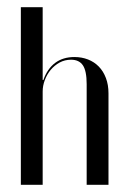

<svg xmlns="http://www.w3.org/2000/svg" viewBox="-20 -515 362 535"><path d="M100.9 -292.1H98.9V-322.1V-495H38.1V0H98.9V-260.1Q98.9 -276.1 104.9 -292Q110.9 -307.9 121.3 -320.4Q131.8 -332.9 146.2 -340.8Q160.6 -348.6 177.9 -348.6Q200.4 -348.6 210.9 -333.1Q221.5 -317.5 221.5 -280.5V0H282.3V-254.9Q282.3 -278.8 275.1 -297.6Q268 -316.5 255.3 -329.5Q242.6 -342.5 225.2 -349.3Q207.8 -356.1 187.4 -356.1Q155.5 -356.1 133.6 -339.7Q111.8 -323.3 100.9 -292.1Z"/></svg>

Font: Moniqa Black
Style: Regular
Weight: 900
Designer: Rajesh Rajput
Foundry: Rajesh Rajput
Version: Version 1.000